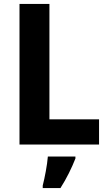

<svg xmlns="http://www.w3.org/2000/svg" viewBox="-20 -734 550 975"><path d="M79 0H483V-128H231V-714H79ZM363 71V61H223C220 102 207 170 197 208V221H287C319 171 344 119 363 71Z"/></svg>

Font: Noto Sans Armenian SemiCondensed Medium
Style: Regular
Weight: 500
Width: 4
Designer: Monotype Design Team
Foundry: Monotype Imaging Inc.
Version: Version 2.008